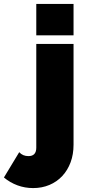

<svg xmlns="http://www.w3.org/2000/svg" viewBox="-137 -750 443 979"><path d="M32 209Q-10 209 -48 195Q-86 181 -117 155L-39 26Q-21 46 8 46Q48 46 48 3V-526H238V-12Q238 37 223 77.5Q208 118 180.5 147.5Q153 177 115 193Q77 209 32 209ZM48 -570V-730H238V-570Z"/></svg>

Font: Raleway
Style: Heavy
Weight: 900
Designer: Matt McInerney, Pablo Impallari, Rodrigo Fuenzalida
Foundry: Matt McInerney, Pablo Impallari, Rodrigo Fuenzalida
Version: Version 2.001; ttfautohint (v0.8) -G 200 -r 50